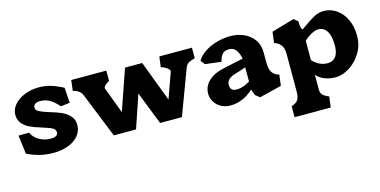

<svg xmlns="http://www.w3.org/2000/svg" viewBox="-71 -860 2863 1445"><g transform="rotate(-15 1360.5 -138.0)"><path d="M66.5 -32.5Q63 -34 60 -35.8Q57 -37.5 53.5 -39L35 -184L117.5 -185Q133.5 -147 174.2 -123Q215 -99 265 -99Q283 -99 295.5 -102.8Q308 -106.5 314.5 -114Q321 -121.5 321 -133.5Q321 -154 303 -165.5Q285 -177 240 -191Q231.5 -194 222.5 -196.5Q218.5 -198.5 213.5 -199.5Q166.5 -214 133.5 -229Q100.5 -244 76.2 -271.5Q52 -299 52 -340Q52 -383 82.5 -418.5Q113 -454 164 -474.8Q215 -495.5 274.5 -495.5Q319.5 -495.5 359 -485Q398.5 -474.5 437.5 -455Q457 -446 463.5 -442L471.5 -323L400 -314.5Q370.5 -350.5 336.2 -371.8Q302 -393 258.5 -393Q231 -393 218.2 -382.8Q205.5 -372.5 205.5 -356.5Q205.5 -337 226.2 -325Q247 -313 298.5 -296.5Q299.5 -296.5 299.5 -296.2Q299.5 -296 300.5 -296Q308.5 -294 314 -292Q361.5 -278 396.5 -262.5Q431.5 -247 457.5 -218.8Q483.5 -190.5 483.5 -148.5Q483.5 -101 454 -65Q424.5 -29 373 -9.5Q321.5 10 257 10Q201.5 10 153 -2Q104.5 -14 66.5 -32.5Z M516.5 -403 526.5 -485.5H800V-404.5Q782 -396 771.2 -386.8Q760.5 -377.5 753.5 -362.5L832 -154L942 -471H1075.5L1195.5 -154L1268.5 -358Q1261 -374.5 1243 -386.2Q1225 -398 1202.5 -404.5L1213 -485.5H1467V-403Q1437.5 -396.5 1418.2 -385.5Q1399 -374.5 1389.5 -349L1259 0H1089L988.5 -256.5L901.5 0H728.5L588.5 -348.5Q578.5 -373 559.8 -385.8Q541 -398.5 516.5 -403Z M1495 -117.5Q1495 -178 1541.2 -219.2Q1587.5 -260.5 1671 -276.5L1814.5 -307Q1807.5 -345.5 1788.2 -373.8Q1769 -402 1733 -402Q1697 -402 1680 -381.8Q1663 -361.5 1654.5 -325.5L1529 -340.5L1504 -373.5Q1525.5 -411 1568.2 -438.5Q1611 -466 1663.8 -480.5Q1716.5 -495 1768 -495Q1823.5 -495 1871.5 -474Q1919.5 -453 1949.2 -412Q1979 -371 1979 -313V-234.5Q1979 -203 1985.2 -180.2Q1991.5 -157.5 2007.2 -142Q2023 -126.5 2050 -119.5L2039 -34.5L1866 8L1834 -17.5Q1833.5 -18.5 1833.2 -19Q1833 -19.5 1832.5 -20.5Q1827 -32.5 1822.2 -46Q1817.5 -59.5 1816.5 -66Q1795.5 -46.5 1768.8 -29.2Q1742 -12 1707.8 -1Q1673.5 10 1636.5 10Q1592.5 10 1560.5 -9Q1528.5 -28 1511.8 -57.5Q1495 -87 1495 -117.5ZM1816 -127.5V-239Q1800 -233 1787 -228.8Q1774 -224.5 1758 -219.5Q1738.5 -213.5 1718 -207Q1691.5 -197 1676.8 -181.5Q1662 -166 1662 -143.5Q1662 -125 1668.2 -114Q1674.5 -103 1685.8 -98.5Q1697 -94 1713.5 -94Q1729.5 -94 1747.5 -98.5Q1765.5 -103 1782.8 -111Q1800 -119 1816 -127.5Z M2457 10Q2506.5 10 2561.2 -23Q2616 -56 2653.5 -115.8Q2691 -175.5 2691 -252Q2691 -324 2664.2 -379.5Q2637.5 -435 2592.8 -465.2Q2548 -495.5 2496 -495.5Q2457 -495.5 2421.2 -476.8Q2385.5 -458 2334.5 -421.5Q2327.5 -416.5 2308 -402.5Q2299.5 -410 2296.5 -422.2Q2293.5 -434.5 2293 -453L2292.5 -470L2260.5 -495.5L2084 -444.5L2073 -359.5Q2099 -350.5 2114.5 -336Q2130 -321.5 2136.5 -302.5Q2143 -283.5 2143 -258.5V35Q2143 66 2137.2 84.2Q2131.5 102.5 2117.8 114.2Q2104 126 2078 135V220H2359.5L2370.5 136.5Q2335 122 2321.5 107.5Q2308 93 2308 64.5V-48Q2324 -30 2346 -17Q2368 -4 2396 3Q2424 10 2457 10ZM2311.5 -317Q2326 -331.5 2345.2 -344Q2364.5 -356.5 2384.2 -364.8Q2404 -373 2419 -373Q2450 -373 2470.5 -354.8Q2491 -336.5 2500.8 -303.2Q2510.5 -270 2510.5 -224.5Q2510.5 -186.5 2500.5 -160.5Q2490.5 -134.5 2470.8 -121.2Q2451 -108 2423 -108Q2399 -108 2378.5 -115.2Q2358 -122.5 2340.8 -134.5Q2323.5 -146.5 2308 -163V-314Z"/></g></svg>

Font: TMT Limkin
Style: Regular
Weight: 400
Designer: Gabriel Drozdov
Version: Version 1.000;Glyphs 3.1.2 (3151)